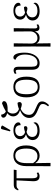

<svg xmlns="http://www.w3.org/2000/svg" viewBox="1464 -2310 1087 4054"><g transform="rotate(-90 2007.0 -283.5)"><path d="M314 9C346 9 374 -4 394 -20L380 -52C362 -39 350 -35 329 -35C281 -35 270 -80 270 -140L269 -477H443L451 -536H137C56 -536 37 -503 13 -444L38 -436C60 -466 80 -477 118 -477H225L208 -141C203 -41 232 9 314 9Z M524 240H594L589 -80H591C626 -22 681 10 744 10C866 10 963 -80 963 -274C963 -452 884 -544 749 -544C603 -544 526 -439 526 -273V-83ZM738 -36C675 -36 634 -60 589 -128V-262C589 -412 631 -504 747 -504C856 -504 897 -412 897 -268C897 -95 823 -36 738 -36Z M1285 -606 1382 -773V-785C1353 -809 1313 -820 1304 -781L1260 -616ZM1266 10C1406 10 1451 -48 1451 -86C1451 -102 1445 -114 1439 -120C1409 -59 1357 -36 1280 -36C1199 -36 1142 -70 1142 -146C1142 -212 1190 -250 1249 -266C1278 -257 1300 -248 1322 -248C1349 -247 1371 -261 1371 -286C1371 -298 1367 -310 1355 -321C1327 -320 1285 -313 1243 -298C1192 -309 1159 -349 1159 -402C1159 -459 1202 -505 1280 -505C1362 -505 1391 -456 1390 -392C1430 -392 1450 -407 1450 -439C1450 -488 1396 -543 1284 -543C1165 -543 1094 -485 1094 -402C1094 -344 1131 -299 1193 -280V-277C1132 -258 1076 -217 1076 -137C1076 -57 1139 10 1266 10Z M1814 209C1866 155 1892 112 1892 64C1892 -9 1842 -31 1763 -64C1635 -116 1609 -149 1609 -218C1610 -293 1650 -351 1735 -389C1784 -374 1803 -366 1826 -366C1854 -366 1879 -383 1879 -413C1879 -429 1873 -444 1861 -457C1832 -456 1786 -448 1731 -426C1676 -447 1636 -484 1636 -559C1636 -605 1656 -640 1683 -665C1799 -661 1898 -679 1898 -741C1898 -762 1886 -774 1851 -784C1790 -761 1730 -734 1681 -703C1638 -718 1620 -755 1612 -802C1577 -802 1549 -791 1549 -755C1549 -717 1584 -689 1644 -675C1601 -639 1576 -598 1576 -549C1576 -463 1644 -423 1702 -405V-402C1621 -368 1543 -312 1543 -209C1544 -110 1609 -66 1746 -12C1818 17 1838 35 1838 79C1838 116 1820 149 1788 189Z M2196 10C2340 10 2415 -80 2415 -268C2415 -457 2335 -544 2200 -544C2054 -544 1978 -455 1978 -268C1978 -80 2061 10 2196 10ZM2197 -30C2088 -30 2044 -115 2044 -268C2044 -425 2087 -504 2199 -504C2306 -504 2350 -427 2350 -268C2350 -118 2310 -30 2197 -30Z M2699 10C2842 10 2922 -139 2922 -305C2922 -447 2890 -544 2820 -544C2797 -544 2774 -529 2773 -497C2821 -485 2882 -433 2882 -300C2882 -169 2833 -36 2710 -36C2646 -36 2625 -72 2625 -153V-424C2625 -485 2615 -539 2548 -539C2518 -539 2491 -526 2472 -510L2486 -478C2503 -490 2517 -495 2529 -495C2555 -495 2561 -477 2561 -426V-153C2561 -56 2592 10 2699 10Z M3050 240H3120L3116 -55H3118C3132 -22 3167 10 3229 10C3306 10 3342 -25 3370 -86H3372C3375 -25 3392 6 3446 6C3476 6 3501 -6 3522 -23L3509 -55C3493 -43 3480 -37 3468 -37C3442 -37 3432 -56 3433 -105L3439 -536H3368L3371 -186C3371 -115 3322 -36 3229 -36C3151 -36 3113 -99 3114 -164L3119 -536H3049L3052 -131Z M3791 10C3931 10 3976 -48 3976 -86C3976 -102 3970 -114 3964 -120C3934 -59 3882 -36 3805 -36C3724 -36 3667 -70 3667 -146C3667 -212 3715 -250 3774 -266C3803 -257 3825 -248 3847 -248C3874 -247 3896 -261 3896 -286C3896 -298 3892 -310 3880 -321C3852 -320 3810 -313 3768 -298C3717 -309 3684 -349 3684 -402C3684 -459 3727 -505 3805 -505C3887 -505 3916 -456 3915 -392C3955 -392 3975 -407 3975 -439C3975 -488 3921 -543 3809 -543C3690 -543 3619 -485 3619 -402C3619 -344 3656 -299 3718 -280V-277C3657 -258 3601 -217 3601 -137C3601 -57 3664 10 3791 10Z"/></g></svg>

Font: Noto Serif Light
Style: Regular
Weight: 300
Designer: Monotype Design Team
Foundry: Monotype Imaging Inc.
Version: Version 2.013